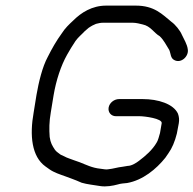

<svg xmlns="http://www.w3.org/2000/svg" viewBox="-20 -681 689 684"><path d="M367 -298C364 -281 376 -267 393 -267H478C494 -267 559 -259 556 -242L550 -207C547 -197 543 -180 538 -173C523 -147 499 -126 475 -108C466 -101 449 -90 435 -90L417 -87C398 -85 385 -80 366 -78C357 -76 349 -79 337 -80C308 -83 287 -94 264 -103L244 -110C232 -115 219 -118 209 -124L196 -130C189 -136 182 -139 176 -147C166 -162 160 -172 157 -193C155 -220 155 -247 161 -281L171 -342C180 -395 197 -447 219 -486L233 -510C239 -519 244 -527 249 -535C259 -549 271 -558 282 -570L296 -582C301 -585 305 -588 309 -590L322 -596C331 -598 337 -600 347 -600H453C465 -600 480 -596 488 -594C517 -588 528 -564 549 -552C564 -538 572 -520 583 -503C589 -489 587 -474 601 -467C625 -454 653 -480 649 -505C647 -523 635 -542 628 -557C622 -572 604 -594 591 -603C558 -630 530 -661 464 -661H358C308 -661 269 -636 241 -608C226 -594 212 -581 200 -562C181 -536 165 -508 150 -478C131 -443 118 -389 110 -343L100 -281C85 -198 93 -123 142 -88L156 -78C173 -66 193 -60 215 -52L234 -45C248 -40 257 -36 271 -30C291 -24 315 -22 338 -18C358 -15 382 -19 400 -24C409 -27 422 -28 433 -29C489 -39 537 -79 569 -119L580 -135C593 -153 603 -177 610 -205L617 -242C619 -254 618 -265 614 -276C598 -311 543 -328 489 -328H404C387 -328 370 -315 367 -298Z"/></svg>

Font: Blanket
Style: Obl
Weight: 400
Foundry: Cannot Into Space Fonts
Version: Version 0.9